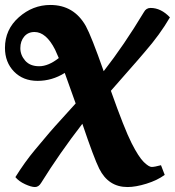

<svg xmlns="http://www.w3.org/2000/svg" viewBox="-26 -742 705 774"><path d="M623 -76 638 -37Q608 -15 564.5 -1.5Q521 12 488 12Q411 12 374 -62Q353 -104 306 -243Q214 -124 140 -5Q130 12 115 12Q100 12 75 0.5Q50 -11 36 -28Q74 -89 115 -138Q156 -187 173 -207Q190 -227 227.5 -268Q265 -309 279 -325Q236 -446 235 -448Q184 -416 125.5 -416Q67 -416 30.5 -453.5Q-6 -491 -6 -549Q-6 -623 50 -672.5Q106 -722 177 -722Q272 -722 320 -637Q342 -597 392 -455Q474 -560 554 -693Q563 -710 581 -710Q623 -710 659 -672Q619 -603 558 -533Q538 -509 488.5 -453Q439 -397 421 -376Q476 -221 504.5 -165Q533 -109 553.5 -89Q574 -69 585.5 -69Q597 -69 623 -76ZM211 -508Q204 -525 196 -542Q160 -613 113 -613Q87 -613 71.5 -594.5Q56 -576 56 -548Q56 -520 75.5 -497.5Q95 -475 132 -475Q169 -475 211 -508Z"/></svg>

Font: Oleo Script Swash Caps
Style: Regular
Weight: 400
Designer: Soytutype
Foundry: Soytutype
Version: Version 1.002